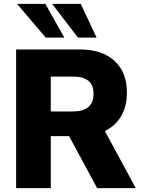

<svg xmlns="http://www.w3.org/2000/svg" viewBox="-20 -975 730 995"><path d="M464.8 -489.3Q464.8 -534.2 438 -556.2Q411.1 -578.1 360.4 -578.1H243.2V-397.5H360.4Q411.1 -397.5 438 -420.4Q464.8 -443.4 464.8 -489.3ZM63.5 -718.8H393.6Q508.8 -718.8 573.2 -659.7Q637.7 -600.6 637.7 -495.1Q637.7 -424.8 608.4 -374Q579.1 -323.2 523.4 -295.9L683.6 0H483.4L337.9 -269.5H243.2V0H63.5ZM250 -955.1H398.4L480.5 -780.3H383.8ZM214.8 -955.1 313.5 -780.3H216.8L68.4 -955.1Z"/></svg>

Font: Min Sans Black
Style: Regular
Weight: 900
Designer: Jinseong-Kim, NotoSansCJK, Nunito
Foundry: Jinseong-Kim
Version: Version 1.000